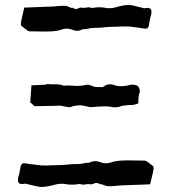

<svg xmlns="http://www.w3.org/2000/svg" viewBox="-20 -745 690 772"><path d="M163.6 -618.2 97.2 -619.1Q92.3 -619.1 64.9 -642.1Q64 -646 64 -650.9Q64 -658.2 77.6 -714.4Q85.9 -714.4 191.4 -718.8Q224.1 -721.7 234.4 -721.7L244.1 -721.2Q249 -721.2 253.7 -718.5Q258.3 -715.8 262.2 -715.8Q264.2 -712.9 266.1 -712.9Q267.6 -712.9 269.5 -714.8Q278.3 -709 285.6 -709Q291 -709 295.9 -711.7Q300.8 -714.4 306.6 -714.4L318.4 -713.4Q321.3 -713.4 336.9 -715.8L351.6 -712.9Q365.7 -715.8 379.9 -715.8Q388.2 -715.8 397 -714.8Q408.2 -711.9 419.4 -711.9Q433.1 -711.9 446.3 -715.8Q470.7 -723.6 495.6 -725.1Q509.3 -725.1 527.8 -719.7Q555.2 -713.4 559.6 -711.4Q567.4 -713.4 572.8 -713.4Q588.9 -713.4 588.9 -697.8Q588.9 -684.6 584 -673.8Q580.6 -651.4 578.6 -643.1Q575.7 -629.4 565.4 -629.4Q550.3 -632.3 501 -638.2Q495.1 -638.7 481 -638.7Q413.1 -637.7 391.6 -634.3Q377 -632.8 356.9 -632.8Q344.2 -632.8 335.4 -629.9Q324.2 -627.4 312.5 -627.4Q300.8 -621.1 290 -621.1Q280.3 -621.1 270.3 -625.5Q260.3 -629.9 249 -629.9Q236.3 -629.9 223.1 -624.5Q203.1 -618.2 163.6 -618.2ZM443.4 -313.5Q436.5 -313.5 429.7 -314.9Q415.5 -317.4 401.4 -317.4Q380.4 -317.4 343.8 -314Q310.5 -321.8 302.7 -321.8Q278.3 -320.8 262.2 -314H259.8Q253.9 -314 239.7 -316.9Q222.2 -320.8 216.3 -320.8Q214.4 -320.8 212.9 -319.8Q134.8 -317.9 119.1 -317.9L101.6 -333.5L106.4 -401.9Q116.2 -401.9 160.6 -404.3Q170.4 -407.2 171.9 -407.2Q181.6 -405.8 192.4 -405.8L206.1 -406.2Q221.2 -406.2 235.8 -400.4Q245.1 -401.4 254.4 -401.4Q264.2 -401.4 272.9 -400.4Q281.7 -399.4 289.6 -399.4Q305.2 -399.4 321.8 -402.8Q326.2 -404.3 330.6 -404.3Q341.8 -404.3 353 -398.4Q360.8 -395 368.7 -395H393.6Q408.2 -406.2 423.3 -406.2Q433.1 -406.2 443.4 -401.4Q453.1 -398.4 466.3 -398.4Q484.4 -398.4 508.8 -404.8Q518.1 -404.8 526.4 -402.8Q534.7 -400.9 538.6 -392.6Q542.5 -384.3 542.5 -378.4Q542.5 -374.5 541 -371.6Q536.1 -360.8 536.1 -329.6Q522.5 -322.8 505.9 -322.8Q492.2 -322.8 481.4 -320.8Q477.5 -319.8 473.6 -319.8Q467.3 -318.8 461.9 -316.4Q452.6 -313.5 443.4 -313.5ZM494.1 -100.1 563 -99.1Q568.4 -99.1 596.7 -76.2Q597.7 -72.3 597.7 -67.4Q597.7 -60.1 583.5 -3.9Q574.7 -3.9 465.3 0.5Q431.2 3.9 420.9 3.9L410.6 2.9Q405.3 2.9 400.4 0.2Q395.5 -2.4 391.6 -2.4Q389.6 -4.9 387.7 -4.9Q385.7 -4.9 384.3 -3.4Q375 -9.3 367.2 -9.3Q361.8 -9.3 356.7 -6.6Q351.6 -3.9 345.7 -3.9L333.5 -4.9Q330.1 -4.9 314 -2.4L298.8 -5.4Q284.2 -2.4 269.5 -2.4Q260.7 -2.4 251.5 -3.4Q239.7 -6.3 228.5 -6.3Q213.9 -6.3 200.2 -2.4Q174.8 5.4 148.9 6.8Q134.8 6.8 115.7 1.5Q87.4 -4.9 82.5 -6.8Q74.7 -4.9 68.8 -4.9Q52.2 -4.9 52.2 -20.5Q52.2 -33.7 57.1 -44.4Q61 -66.9 63 -75.2Q65.9 -88.9 76.7 -88.9Q92.3 -85.9 143.6 -80.1Q149.9 -79.6 164.6 -79.6Q234.9 -80.6 257.3 -84Q272.5 -85.4 293.5 -85.4Q306.6 -85.4 315.4 -88.4Q327.1 -90.8 339.4 -90.8Q351.6 -97.2 362.8 -97.2Q373 -97.2 383.5 -92.8Q394 -88.4 405.3 -88.4Q418.5 -88.4 432.1 -93.8Q452.6 -100.1 494.1 -100.1Z"/></svg>

Font: Kurland
Style: Regular
Weight: 400
Designer: GGBot
Version: 0.22